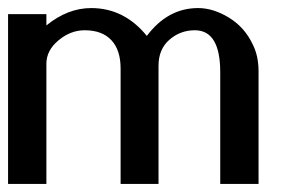

<svg xmlns="http://www.w3.org/2000/svg" viewBox="-20 -456 711 476"><path d="M471 -436Q509 -436 548 -412Q587 -388 607 -345Q621 -317 621 -279V-15V-8V0H613H606H541H533H526V-7V-15V-277Q526 -381 463 -381Q427 -381 400 -357.5Q373 -334 373 -293V-15V-8V0H366H358H294H286H279V-8V-15V-286Q279 -332 256 -356.5Q233 -381 190 -381Q155 -381 125 -356Q95 -331 95 -298V-15V-8V0H87H80H15H8H0V-8V-15V-406V-414V-421H8H15H80H87H95V-414V-406V-393Q148 -436 206 -436Q288 -436 344 -367Q396 -436 471 -436Z"/></svg>

Font: Loyal Sans
Style: Boldv1
Weight: 700
Version: Version 001.000